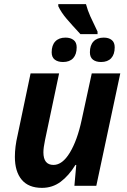

<svg xmlns="http://www.w3.org/2000/svg" viewBox="-20 -899 613 929"><path d="M52 -140Q52 -189 65 -244L128 -544H266L198 -222Q190 -184 190 -162Q190 -101 239 -101Q282 -101 318 -160.5Q354 -220 375 -318L424 -544H562L446 0H340L349 -101H345Q313 -49 273.5 -19.5Q234 10 183 10Q118 10 85 -29.5Q52 -69 52 -140ZM262 -869V-879H396Q404 -849 417 -820Q430 -791 452 -746V-734H369Q328 -778 302 -808.5Q276 -839 262 -869ZM230 -646Q230 -680 247.5 -698.5Q265 -717 297 -717Q321 -717 336 -705.5Q351 -694 351 -670Q351 -636 334 -617.5Q317 -599 285 -599Q260 -599 245 -610.5Q230 -622 230 -646ZM415 -646Q415 -680 432.5 -698.5Q450 -717 482 -717Q506 -717 520.5 -705.5Q535 -694 535 -670Q535 -636 518 -617.5Q501 -599 469 -599Q444 -599 429.5 -610.5Q415 -622 415 -646Z"/></svg>

Font: Noto Sans Display
Style: Bold Italic
Weight: 700
Italic angle: -12°
Designer: Monotype Design team
Foundry: Monotype Imaging Inc.
Version: Version 1.000